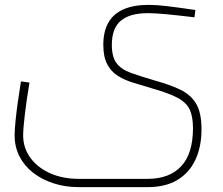

<svg xmlns="http://www.w3.org/2000/svg" viewBox="-20 -520 917 788"><path d="M303 248Q248 248 200 232.5Q152 217 116 189Q80 161 60 122Q40 83 40 35Q40 14 43.5 -21.5Q47 -57 53 -100Q59 -143 66 -186L101 -181Q89 -110 82 -50.5Q75 9 75 35Q75 87 104.5 127.5Q134 168 185.5 191Q237 214 303 214H586Q675 214 723.5 162.5Q772 111 772 6Q772 -43 758 -71.5Q744 -100 708 -119Q672 -138 605 -157Q565 -169 528.5 -180Q492 -191 464 -208.5Q436 -226 420 -256.5Q404 -287 404 -336Q404 -391 425 -427.5Q446 -464 487.5 -482Q529 -500 590 -500Q622 -500 664 -495Q706 -490 782 -479L778 -449Q711 -457 664 -461.5Q617 -466 587 -466Q513 -466 476 -435Q439 -404 439 -336Q439 -286 458.5 -260.5Q478 -235 517 -221Q556 -207 614 -190Q675 -173 718 -153Q761 -133 784 -96Q807 -59 807 11Q807 81 782.5 134.5Q758 188 709 218Q660 248 586 248Z"/></svg>

Font: TitilliumWeb ExtraLight
Style: Regular
Weight: 400
Designer: Mohamed Gaber, Accademia di Belle Arti di Urbino and others
Foundry: Kief Type Foundry, Accademia di Belle Arti di Urbino and others
Version: Version 3.000; ttfautohint (v1.8.2)